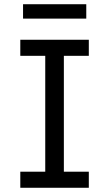

<svg xmlns="http://www.w3.org/2000/svg" viewBox="-20 -888 516 908"><path d="M76 0V-76H194V-624H76V-700H400V-624H282V-76H400V0ZM89 -800V-868H388V-800Z"/></svg>

Font: Inclusive Sans
Style: Regular
Weight: 400
Designer: Olivia King
Foundry: Olivia King
Version: Version 2.004